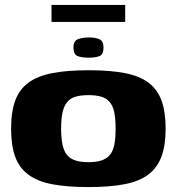

<svg xmlns="http://www.w3.org/2000/svg" viewBox="-20 -752 717 779"><path d="M338 7Q251 7 191.5 -4.5Q132 -16 95 -43.5Q58 -71 41.5 -116.5Q25 -162 25 -230Q25 -299 42 -344.5Q59 -390 96 -417Q133 -444 193 -455.5Q253 -467 340 -467Q427 -467 486.5 -455.5Q546 -444 582.5 -416.5Q619 -389 635.5 -343.5Q652 -298 652 -230Q652 -162 635 -116.5Q618 -71 581.5 -43.5Q545 -16 485 -4.5Q425 7 338 7ZM339 -94Q369 -94 390 -100.5Q411 -107 424.5 -122Q438 -137 443.5 -163.5Q449 -190 449 -230Q449 -271 443.5 -297Q438 -323 424.5 -338.5Q411 -354 390 -360Q369 -366 339 -366Q309 -366 287.5 -360Q266 -354 253 -338.5Q240 -323 234 -297Q228 -271 228 -230Q228 -190 234 -163.5Q240 -137 253 -122Q266 -107 287.5 -100.5Q309 -94 339 -94ZM340 -518Q312 -518 295 -524.5Q278 -531 278 -559Q278 -586 296.5 -593Q315 -600 342 -600Q368 -600 384 -592.5Q400 -585 400 -559Q400 -531 384 -524.5Q368 -518 340 -518ZM189 -663V-732H488V-663Z"/></svg>

Font: Genos Thin ExtraBold
Style: Regular
Weight: 800
Version: Version 1.010